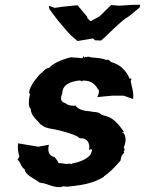

<svg xmlns="http://www.w3.org/2000/svg" viewBox="-20 -776 607 805"><path d="M416 -35C418 -33 411 -35 419 -39C442 -55 456 -70 485 -102C487 -107 486 -125 501 -135C496 -145 499 -141 497 -138C502 -149 506 -145 499 -157C510 -185 509 -205 496 -221C493 -216 489 -225 500 -223C475 -258 454 -285 411 -293C415 -294 404 -294 403 -297C395 -308 373 -305 352 -310C329 -311 303 -320 298 -333C281 -332 267 -333 255 -343C242 -347 228 -355 241 -384C241 -421 276 -436 318 -439C318 -439 320 -432 316 -439C326 -434 328 -432 325 -438C353 -439 375 -431 390 -403C399 -398 394 -381 388 -369L452 -375H498L538 -361C542 -388 532 -413 528 -436C528 -436 532 -445 530 -448C523 -445 524 -445 524 -445C508 -484 479 -508 445 -516C439 -526 432 -526 425 -525C394 -537 369 -531 349 -539C339 -532 341 -543 333 -533C330 -545 332 -543 325 -531C315 -535 282 -534 278 -536C235 -526 200 -508 188 -493C171 -488 170 -486 156 -472C139 -459 139 -453 122 -434C119 -429 93 -391 106 -381C98 -351 100 -326 109 -319C109 -290 137 -272 151 -253C154 -259 157 -255 151 -256C162 -243 178 -238 207 -234C240 -227 280 -217 306 -203C311 -196 316 -196 326 -196C349 -192 357 -173 354 -149C353 -158 353 -148 353 -147C361 -152 370 -152 364 -140C360 -115 320 -97 280 -90C284 -84 272 -89 266 -96L272 -90C252 -86 243 -93 226 -92C221 -103 215 -110 209 -117C184 -123 179 -142 185 -169L140 -161L56 -175C53 -157 56 -138 61 -120C54 -106 54 -108 53 -107C68 -95 68 -74 83 -67C86 -41 120 -31 145 -11C146 -10 162 -7 162 -8C183 -3 207 12 242 8C243 5 237 8 238 5C252 5 254 6 260 7C318 1 368 -5 416 -35ZM360 -687 346 -700V-705L305 -754L244 -748L209 -743L185 -752L187 -738L219 -695C238 -672 257 -649 278 -627L305 -604L370 -615L378 -607L404 -606C439 -637 471 -672 508 -700L516 -704L566 -745L567 -756H540L479 -752L446 -755L397 -707Z"/></svg>

Font: Asimov Print
Style: DIt
Weight: 250
Width: 0
Designer: Google
Version: Version 2.000980: 2014